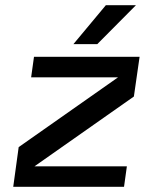

<svg xmlns="http://www.w3.org/2000/svg" viewBox="-20 -720 558 740"><path d="M113 -79H114H469L458 0H31L52 -153L435 -422H100L111 -501H518L496 -348ZM263 -550 388 -700H504L355 -550Z"/></svg>

Font: Fivo Sans Modern Med
Style: Italic
Weight: 450
Designer: Alexander Slobzheninov
Foundry: Alexander Slobzheninov
Version: 1.0